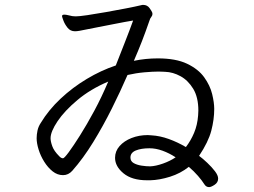

<svg xmlns="http://www.w3.org/2000/svg" viewBox="-20 -736 1040 786"><path d="M582 2Q520 2 485.5 -26.5Q451 -55 451 -90Q451 -117 469.5 -138Q488 -159 518.5 -171Q549 -183 585 -183Q589 -183 592.5 -182.5Q596 -182 600 -182Q635 -180 671 -167Q707 -154 741 -134Q761 -160 774.5 -192Q788 -224 791 -263Q791 -268 791.5 -273Q792 -278 792 -283Q792 -338 771 -372.5Q750 -407 719 -424Q688 -441 656 -442Q652 -442 645 -442.5Q638 -443 629 -443Q606 -443 571.5 -440Q537 -437 502 -429Q473 -362 437.5 -291Q402 -220 361.5 -154Q321 -88 276 -37Q260 -19 238 -19Q215 -19 195.5 -34.5Q176 -50 161 -74Q146 -98 138 -124Q130 -150 130 -170Q130 -185 133.5 -201.5Q137 -218 147 -233Q179 -286 228 -332Q277 -378 335.5 -413Q394 -448 454 -468Q470 -509 490.5 -561Q511 -613 525 -652Q494 -647 451.5 -638.5Q409 -630 369.5 -622.5Q330 -615 306 -610Q300 -609 295.5 -608.5Q291 -608 287 -608Q268 -608 256.5 -622.5Q245 -637 239.5 -652Q234 -667 234 -669Q234 -674 237 -675Q239 -676 244 -676Q250 -676 258 -674Q266 -672 276 -670Q280 -670 283 -669.5Q286 -669 290 -669Q304 -669 338 -674Q372 -679 414 -686.5Q456 -694 495 -701.5Q534 -709 559 -715Q561 -716 566 -716Q583 -716 592.5 -702.5Q602 -689 603 -685Q604 -683 604 -679Q604 -672 599 -666Q594 -660 592 -652Q575 -603 561 -567Q547 -531 528 -487Q552 -492 576.5 -494.5Q601 -497 626 -497Q700 -497 746 -475Q792 -453 816 -419.5Q840 -386 848.5 -351Q857 -316 857 -290Q857 -247 845 -201Q833 -155 795 -98Q810 -87 828.5 -69.5Q847 -52 860 -35Q873 -18 873 -5Q873 11 858.5 20.5Q844 30 836 30Q824 30 817 19Q807 3 790.5 -16Q774 -35 753 -53Q719 -26 676 -12.5Q633 1 595 2ZM423 -402Q350 -371 297 -326.5Q244 -282 215.5 -239.5Q187 -197 187 -170Q187 -157 194 -137.5Q201 -118 222 -97Q230 -88 238 -88Q243 -88 261.5 -113Q280 -138 307.5 -181.5Q335 -225 365.5 -281.5Q396 -338 423 -402ZM699 -92Q673 -109 645.5 -119Q618 -129 592 -129Q558 -129 536 -120Q514 -111 514 -91Q514 -76 527 -68.5Q540 -61 559 -58Q578 -55 595 -55Q618 -56 647.5 -66.5Q677 -77 699 -92Z"/></svg>

Font: Moon Stars Kai HW
Style: Regular
Weight: 400
Designer: GuiWonder
Version: Version 1.101